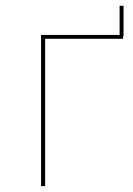

<svg xmlns="http://www.w3.org/2000/svg" viewBox="-20 -638 456 658"><path d="M389.9 -618.1V-518.3H120.7V0H134.7V-505.1H401.1L403.4 -518.3V-618.1Z"/></svg>

Font: Fira Sans Hair
Style: Regular
Weight: 100
Designer: bBox Type GmbH & Carrois Corporate GbR & Edenspiekermann AG
Foundry: bBox Type GmbH & Carrois Corporate GbR & Edenspiekermann AG
Version: Version 4.300;PS 004.300;hotconv 1.0.88;makeotf.lib2.5.64775